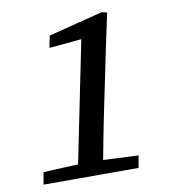

<svg xmlns="http://www.w3.org/2000/svg" viewBox="-75 -715 697 780"><g transform="rotate(-10 273.0 -324.5)"><path d="M42 0 51 -50 218 -58H268L443 -50L434 0ZM183 0 304 -596 336 -559 162 -543 172 -592 396 -649 418 -644 387 -499 328 -213Q321 -178 314 -142Q307 -106 300.5 -70.5Q294 -35 286 0Z"/></g></svg>

Font: Source Serif 4 Medium
Style: Italic
Weight: 500
Italic angle: -12°
Designer: Frank Grießhammer
Foundry: Adobe Systems Incorporated
Version: Version 4.004;hotconv 1.0.116;makeotfexe 2.5.65601